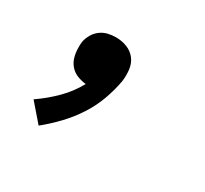

<svg xmlns="http://www.w3.org/2000/svg" viewBox="-89 -303 678 635"><g transform="rotate(30 250.0 14.5)"><path d="M116 205 58 138Q96 112 128.5 79.5Q161 47 182 8Q164 6 148 -0.5Q132 -7 121 -20Q110 -33 105.5 -49.5Q101 -66 101 -84Q101 -90 101 -95.5Q101 -101 102 -107Q105 -122 113 -136Q121 -150 134 -159.5Q147 -169 162 -172.5Q177 -176 192 -176Q215 -176 235 -168Q255 -160 267.5 -143.5Q280 -127 282.5 -104.5Q285 -82 282 -60Q275 -22 261.5 15Q248 52 226 86Q204 120 176 149.5Q148 179 116 205Z"/></g></svg>

Font: iosevka_custom_sans_ss08 SmBd
Style: Italic
Weight: 600
Italic angle: -10°
Designer: Belleve Invis
Foundry: Belleve Invis
Version: Version 10.3.0; ttfautohint (v1.8.3)